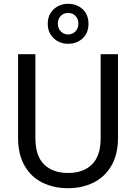

<svg xmlns="http://www.w3.org/2000/svg" viewBox="-20 -982 715 1009"><path d="M166 -697V-256Q166 -163 211.5 -118Q257 -73 338 -73Q418 -73 463.5 -118Q509 -163 509 -256V-697H600V-257Q600 -170 565 -110.5Q530 -51 470.5 -22Q411 7 337 7Q263 7 203.5 -22Q144 -51 109.5 -110.5Q75 -170 75 -257V-697ZM445 -857Q445 -809 414.5 -780.5Q384 -752 338 -752Q293 -752 262 -781Q231 -810 231 -857Q231 -904 262 -933Q293 -962 338 -962Q384 -962 414.5 -933.5Q445 -905 445 -857ZM392 -858Q392 -883 376.5 -898.5Q361 -914 338 -914Q315 -914 299.5 -898.5Q284 -883 284 -858Q284 -833 299.5 -817Q315 -801 338 -801Q361 -801 376.5 -817Q392 -833 392 -858Z"/></svg>

Font: MSTAGE
Style: Regular
Weight: 400
Designer: Ninad Kale (Devanagari), Jonny Pinhorn (Latin)
Foundry: Indian Type Foundry
Version: 4.004